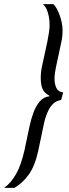

<svg xmlns="http://www.w3.org/2000/svg" viewBox="-94 -763 335 933"><path d="M-74 150Q-57 138 -42.5 121Q-28 104 -15.5 82Q-3 60 7 31Q17 2 25 -33L49 -147Q57 -185 69 -217Q81 -249 99.5 -270.5Q118 -292 146 -295V-298Q120 -312 112 -332.5Q104 -353 104 -384Q104 -398 105.5 -413Q107 -428 111 -445L136 -560Q141 -585 144 -605.5Q147 -626 147 -642Q147 -665 143 -684.5Q139 -704 132 -719Q125 -734 114 -743H165Q173 -736 180.5 -723Q188 -710 194.5 -693Q201 -676 205.5 -656Q210 -636 210 -615Q210 -601 208.5 -586Q207 -571 203 -554L178 -437Q175 -423 173 -408.5Q171 -394 171 -380Q171 -353 180.5 -334.5Q190 -316 213 -314L203 -277Q180 -274 164 -258.5Q148 -243 136.5 -216.5Q125 -190 118 -155L92 -31Q84 6 72.5 35Q61 64 46 85Q31 106 13.5 122Q-4 138 -24 150Z"/></svg>

Font: Saira UltraCondensed Medium
Style: Italic
Weight: 500
Width: 1
Italic angle: -12°
Designer: Hector Gatti with collaboration of the Omnibus-Type team
Foundry: Omnibus-Type
Version: Version 1.101